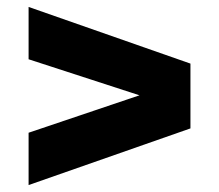

<svg xmlns="http://www.w3.org/2000/svg" viewBox="-20 -657 632 554"><path d="M62.5 -637 529.5 -473.5V-286.5L62.5 -123V-274L382.5 -382L62.5 -486Z"/></svg>

Font: Encode Sans Expanded ExtraBold
Style: Regular
Weight: 800
Width: 7
Designer: Multiple Designers
Foundry: Impallari Type
Version: Version 2.000